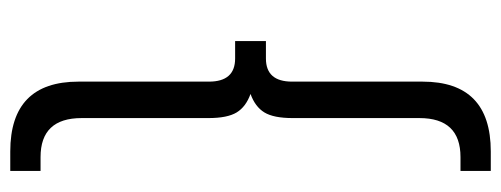

<svg xmlns="http://www.w3.org/2000/svg" viewBox="-321 -461 976 374"><g transform="rotate(-90 167.0 -274.0)"><path d="M240 -304H274V-244H240Q195 -244 195 -193V61Q195 194 59 194H21V135H48Q124 135 124 55V-192Q124 -229 135 -247Q146 -265 171 -274Q146 -283 135 -301Q124 -319 124 -356V-603Q124 -683 48 -683H21V-742H59Q195 -742 195 -609V-355Q195 -304 240 -304Z"/></g></svg>

Font: Montserrat Alternates
Style: Regular
Weight: 400
Designer: Julieta Ulanovsky
Foundry: Julieta Ulanovsky
Version: Version 7.200;PS 007.200;hotconv 1.0.88;makeotf.lib2.5.64775